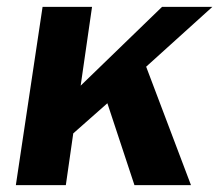

<svg xmlns="http://www.w3.org/2000/svg" viewBox="-20 -537 636 557"><path d="M26 0 103.5 -517H247L214 -288.5L450 -517H596L404 -343.5L534 0H370L291.5 -237.5L192.5 -150L171 0Z"/></svg>

Font: Public Sans
Style: Bold Italic
Weight: 700
Italic angle: -8°
Designer: The Public Sans project authors (U.S. Web Design System). Libre Franklin designed by Pablo Impallari and Rodrigo Fuenzal
Version: Version 1.008; ttfautohint (v1.8.1) -l 8 -r 50 -G 200 -x 14 